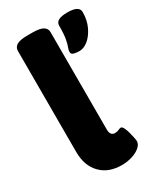

<svg xmlns="http://www.w3.org/2000/svg" viewBox="-191 -831 786 917"><g transform="rotate(-30 202.0 -373.0)"><path d="M201 8Q128 8 85.5 -36Q43 -80 43 -156V-712Q43 -733 61 -743.5Q79 -754 119 -754H147Q187 -754 205 -743.5Q223 -733 223 -712V-176Q223 -141 249 -141Q261 -141 270.5 -145.5Q280 -150 285 -150Q292 -150 298.5 -137.5Q305 -125 309.5 -108Q314 -91 317 -76Q320 -61 320 -56Q320 -39 303 -24Q286 -9 259 -0.5Q232 8 201 8ZM298 -565Q282 -565 268 -568.5Q254 -572 254 -585Q254 -595 259 -607.5Q264 -620 269 -645Q274 -670 274 -719Q274 -736 289.5 -745Q305 -754 340 -754Q404 -754 404 -719Q404 -675 387.5 -640Q371 -605 347 -585Q323 -565 298 -565Z"/></g></svg>

Font: Asap Black
Style: Regular
Weight: 900
Designer: Pablo Cosgaya
Foundry: Omnibus-Type
Version: Version 3.001; ttfautohint (v1.8.4.7-5d5b)